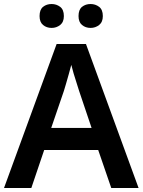

<svg xmlns="http://www.w3.org/2000/svg" viewBox="-20 -936 711 956"><path d="M534 0 469 -189H200L136 0H0L262 -717H408L670 0ZM374 -483Q370 -497 362 -521Q354 -545 346.5 -570.5Q339 -596 335 -613Q330 -593 322.5 -567Q315 -541 308.5 -518Q302 -495 298 -483L235 -299H436ZM177 -856Q177 -888 194.5 -902Q212 -916 237 -916Q261 -916 279.5 -902Q298 -888 298 -856Q298 -826 279.5 -811.5Q261 -797 237 -797Q212 -797 194.5 -811.5Q177 -826 177 -856ZM371 -856Q371 -888 388.5 -902Q406 -916 431 -916Q455 -916 473.5 -902Q492 -888 492 -856Q492 -826 473.5 -811.5Q455 -797 431 -797Q406 -797 388.5 -811.5Q371 -826 371 -856Z"/></svg>

Font: Noto Sans Thai SemiBold
Style: Regular
Weight: 600
Version: Version 2.001